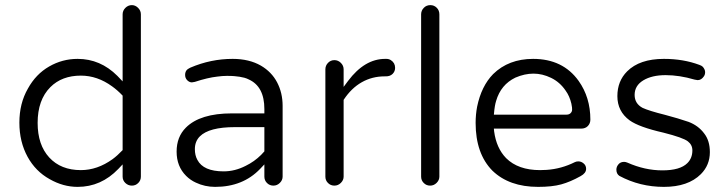

<svg xmlns="http://www.w3.org/2000/svg" viewBox="-20 -729 2844 750"><path d="M283.2 1Q375 1 442.4 -69.3L459 -86.9V-39.1Q459 -24.4 469.7 -14.2Q480.5 -3.9 495.1 -3.9Q509.8 -3.9 520 -14.2Q530.3 -24.4 530.3 -39.1V-672.9Q530.3 -687.5 519.5 -698.2Q508.8 -709 495.1 -709Q480.5 -709 469.7 -698.2Q459 -687.5 459 -672.9V-411.1Q440.4 -430.7 438.5 -432.6Q372.1 -499 283.2 -499Q223.6 -499 171.9 -469.2Q120.1 -439.5 88.9 -382.8Q55.7 -325.2 55.7 -250Q55.7 -174.8 87.9 -116.2Q119.1 -59.6 173.8 -29.3Q226.6 1 283.2 1ZM295.9 -64.5Q217.8 -64.5 172.4 -113.8Q127 -163.1 127 -249Q127 -338.9 176.8 -388.7Q221.7 -433.6 295.9 -433.6Q360.4 -433.6 418 -391.6Q438.5 -377 459 -355.5V-142.6Q438.5 -121.1 419.9 -107.4Q360.4 -64.5 295.9 -64.5Z M1012.7 -86.9V-39.1Q1012.7 -24.4 1022.9 -14.2Q1033.2 -3.9 1047.9 -3.9Q1062.5 -3.9 1073.2 -14.6Q1084 -25.4 1084 -39.1V-315.4Q1084 -366.2 1062.5 -407.2Q1041 -448.2 999 -472.7Q953.1 -499 888.7 -499Q803.7 -499 723.6 -464.8Q715.8 -460.9 710.9 -457Q703.1 -449.2 703.1 -436.5Q703.1 -423.8 711.4 -415.5Q719.7 -407.2 729.5 -407.2L741.2 -409.2Q792 -425.8 828.1 -429.7Q848.6 -432.6 866.7 -432.6Q884.8 -432.6 895.5 -431.6Q906.2 -430.7 916 -429.2Q925.8 -427.7 934.6 -425.3Q943.4 -422.9 951.2 -418.9Q1012.7 -391.6 1012.7 -302.7V-286.1H885.7Q761.7 -286.1 706.1 -230.5Q669.9 -194.3 669.9 -136.7Q669.9 -79.1 707 -42Q723.6 -25.4 745.1 -15.6Q780.3 1 820.3 1Q928.7 1 996.1 -69.3ZM853.5 -59.6Q774.4 -59.6 751 -104.5Q741.2 -122.1 741.2 -146.5Q741.2 -176.8 760.7 -196.3Q796.9 -232.4 897.5 -232.4H1012.7V-137.7Q1004.9 -129.9 1000 -124Q973.6 -97.7 939.5 -81.1Q897.5 -59.6 853.5 -59.6Z M1322.3 -39.1V-338.9Q1352.5 -384.8 1393.1 -407.7Q1433.6 -430.7 1482.4 -430.7H1487.3Q1503.9 -430.7 1513.7 -440.4Q1523.4 -450.2 1523.4 -463.9Q1523.4 -483.4 1506.8 -494.1Q1499 -499 1489.3 -499H1484.4Q1404.3 -499 1339.8 -413.1L1322.3 -389.6V-458Q1322.3 -472.7 1311.5 -483.4Q1300.8 -494.1 1286.1 -494.1Q1271.5 -494.1 1261.2 -483.4Q1251 -472.7 1251 -458V-39.1Q1251 -24.4 1261.2 -14.2Q1271.5 -3.9 1286.1 -3.9Q1300.8 -3.9 1311.5 -14.6Q1322.3 -25.4 1322.3 -39.1Z M1696.3 -39.1V-672.9Q1696.3 -688.5 1686 -698.7Q1675.8 -709 1661.1 -709Q1645.5 -709 1635.3 -698.2Q1625 -687.5 1625 -672.9V-39.1Q1625 -24.4 1635.3 -14.2Q1645.5 -3.9 1660.2 -3.9Q1674.8 -3.9 1685.5 -14.6Q1696.3 -25.4 1696.3 -39.1Z M2269.5 -69.3Q2269.5 -82 2260.7 -89.8Q2251 -98.6 2239.3 -98.6Q2231.4 -98.6 2225.6 -95.7Q2172.9 -69.3 2115.2 -65.4Q2103.5 -64.5 2089.8 -64.5Q2003.9 -64.5 1957 -111.3Q1918.9 -150.4 1910.2 -215.8L1909.2 -226.6H2250Q2266.6 -226.6 2276.4 -236.8Q2286.1 -247.1 2286.1 -261.7Q2286.1 -348.6 2240.2 -413.1Q2178.7 -499 2062.5 -499Q1966.8 -499 1906.2 -439.5Q1860.4 -392.6 1843.8 -312.5Q1837.9 -281.2 1837.9 -249Q1837.9 -128.9 1903.3 -62.5Q1968.8 1 2082 1Q2136.7 1 2172.4 -8.8Q2208 -18.6 2248 -41Q2269.5 -52.7 2269.5 -69.3ZM2211.9 -324.2Q2213.9 -315.4 2214.4 -309.6Q2214.8 -303.7 2214.8 -300.8Q2214.8 -293 2209 -287.1Q2203.1 -281.2 2193.4 -281.2H1909.2Q1911.1 -302.7 1913.1 -314Q1915 -325.2 1918 -335Q1936.5 -398.4 1993.2 -425.8Q1993.2 -425.8 1993.2 -425.8Q2029.3 -441.4 2064 -441.4Q2098.6 -441.4 2132.8 -424.8Q2167 -408.2 2189.5 -375Q2205.1 -353.5 2211.9 -324.2Z M2725.6 -467.8Q2720.7 -472.7 2711.9 -475.6Q2649.4 -499 2573.2 -499Q2478.5 -499 2429.7 -450.2Q2391.6 -412.1 2391.6 -353.5Q2391.6 -293.9 2439.5 -258.8Q2476.6 -232.4 2571.3 -210.9Q2571.3 -210.9 2571.3 -210.9Q2648.4 -191.4 2667 -176.8Q2684.6 -163.1 2684.6 -141.6Q2684.6 -111.3 2665 -91.8Q2636.7 -63.5 2567.4 -63.5Q2499 -63.5 2430.7 -93.8Q2423.8 -96.7 2418 -96.7Q2404.3 -96.7 2396.5 -87.9Q2387.7 -78.1 2387.7 -66.4Q2387.7 -49.8 2399.4 -42Q2479.5 1 2573.2 1Q2668 1 2717.8 -48.8Q2752.9 -84 2752.9 -134.8Q2752.9 -179.7 2730.5 -208Q2708 -238.3 2669.9 -252.9Q2629.9 -266.6 2578.1 -280.3Q2515.6 -295.9 2490.2 -307.6Q2459 -324.2 2459 -358.4Q2459 -394.5 2492.7 -415Q2526.4 -435.5 2580.1 -435.5Q2633.8 -435.5 2693.4 -418L2705.1 -416Q2719.7 -416 2729.5 -430.7Q2734.4 -437.5 2734.4 -447.3Q2734.4 -457 2725.6 -467.8Z"/></svg>

Font: FakePearl
Style: ExtraLight
Weight: 300
Version: Version 1.2